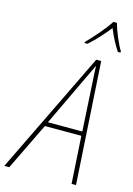

<svg xmlns="http://www.w3.org/2000/svg" viewBox="-197 -1019 756 1089"><g transform="rotate(15 181.0 -474.5)"><path d="M218 -791Q249 -818 279.5 -851.5Q310 -885 333 -914Q345 -883 362.5 -849.5Q380 -816 397 -791H411L413 -798Q396 -825 376.5 -871.5Q357 -918 349 -949H328Q306 -914 268.5 -870.5Q231 -827 202 -798L201 -791ZM258 -600Q269 -623 278.5 -642.5Q288 -662 296 -680H298Q298 -662 299.5 -641Q301 -620 302 -600L319 -303H117ZM-29 0 106 -278H320L337 0H363L319 -717H290L-58 0Z"/></g></svg>

Font: Noto Sans Display SemiCondensed Thin
Style: Italic
Weight: 250
Width: 4
Designer: Monotype Design team
Foundry: Monotype Imaging Inc.
Version: 1.000